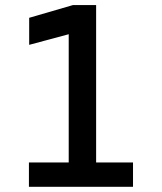

<svg xmlns="http://www.w3.org/2000/svg" viewBox="-20 -740 640 760"><path d="M94.5 -97H252V-604.5L95.5 -562.5V-669.5L269 -720H360.5V-97H506.5V-0.5H94.5Z"/></svg>

Font: Cns Manrope SemBd
Style: Regular
Weight: 600
Designer: Mikhail Sharanda
Foundry: Mikhail Sharanda
Version: Version 4.504